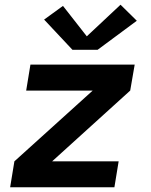

<svg xmlns="http://www.w3.org/2000/svg" viewBox="-20 -794 640 814"><path d="M23 0 41 -110 373 -410H91L109 -520H551L532 -410L201 -110H483L465 0ZM394 -583H287L167 -711L247 -769L348 -640L491 -774L560 -706Z"/></svg>

Font: Iosevka SS04 XBd Ex
Style: Italic
Weight: 800
Width: 7
Italic angle: -9°
Monospace: yes
Designer: Belleve Invis
Foundry: Belleve Invis
Version: Version 19.0.0; ttfautohint (v1.8.4)